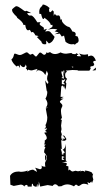

<svg xmlns="http://www.w3.org/2000/svg" viewBox="-20 -825 484 858"><path d="M26.4 0.5 24.9 -39.1Q35.6 -58.6 64.5 -58.6L72.3 -57.1Q88.4 -57.1 104 -63L102.1 -56.6Q110.8 -65.4 127.9 -66.9L145.5 -56.6Q141.6 -70.3 136.7 -75.7L158.2 -68.8Q167 -68.8 167 -78.1L165.5 -86.4Q167 -80.1 183.1 -80.1Q181.2 -83.5 181.2 -94.7Q181.2 -102.1 185.5 -105.5L189.9 -118.7Q189.9 -131.3 177.2 -144Q177.2 -158.7 183.1 -165.5L177.7 -171.4L183.1 -177.7Q182.6 -182.1 177.2 -184.6L181.2 -189.9L179.2 -194.8Q179.2 -197.3 184.1 -200.2Q189 -203.1 189 -208.5Q189 -217.3 177.7 -231Q178.7 -233.4 189.5 -233.9Q189 -236.3 185.8 -237.3Q182.6 -238.3 182.6 -241.2Q182.6 -243.7 190.4 -248.5L187.5 -252L178.2 -247.6Q185.1 -254.4 185.1 -260.3L183.1 -265.6Q191.4 -281.2 191.4 -301.3L184.6 -340.3L194.8 -344.2L184.1 -343.8Q191.9 -351.6 191.9 -361.8Q191.9 -371.6 183.1 -384.3Q191.4 -397 191.4 -416Q188.5 -416 187.5 -426.3Q186.5 -436.5 181.6 -465.8Q189 -452.1 194.3 -450.2L196.3 -458.5Q190.4 -464.8 190.4 -475.1Q190.4 -483.4 194.8 -494.6L189 -509.3L182.6 -489.7Q170.9 -511.2 148.4 -511.2L141.6 -503.4L147.5 -517.1L122.1 -510.3Q113.3 -510.3 106.9 -513.7L101.1 -509.3Q101.1 -518.1 95.2 -518.1L99.1 -526.4L95.2 -537.1Q91.8 -524.9 85 -524.9Q78.1 -524.9 68.8 -537.1V-521Q64.5 -531.7 60.1 -531.7L54.2 -527.8Q36.6 -542 30.8 -559.1Q39.1 -565.9 41 -575.7Q43 -585.4 45.9 -585.4Q49.8 -585.4 56.6 -582.3Q63.5 -579.1 69.3 -579.1Q74.7 -579.1 85.4 -585.2Q96.2 -591.3 99.6 -591.3Q102.5 -591.3 107.9 -585.9Q113.3 -580.6 115.7 -580.6L125 -584.5Q127.4 -584.5 132.8 -578.4Q138.2 -572.3 140.6 -572.3Q143.6 -572.3 149.7 -581.3Q155.8 -590.3 159.7 -590.3Q163.6 -590.3 168.7 -585.2Q173.8 -580.1 177.7 -580.1Q184.1 -580.1 189 -592.3Q189.9 -588.4 193.8 -588.4L203.6 -592.3Q213.9 -583.5 226.1 -583.5Q237.3 -583.5 250.5 -590.8Q262.2 -585 275.4 -585L299.8 -588.4Q299.8 -583 316.9 -583L321.8 -587.4L331.1 -581.1Q323.7 -580.1 323.7 -577.1Q323.7 -573.7 331.5 -573.7H342.3L333.5 -586.4Q345.7 -580.6 358.9 -580.6L373.5 -582.5V-573.2L386.2 -576.7Q400.4 -576.7 408.7 -553.7Q396 -552.7 396 -547.4L401.4 -538.1L397 -529.8Q383.3 -529.3 383.3 -524.9L385.3 -518.1L379.4 -509.3H329.6Q329.6 -512.2 303.2 -512.2L273.9 -509.3L279.8 -503.9Q271 -502 271 -489.7Q271 -477.1 279.8 -473.1Q272.9 -461.9 272.9 -458L276.4 -452.6L273.9 -422.9L268.1 -442.9V-427.7Q263.7 -442.4 259.8 -442.4Q253.4 -442.4 253.4 -432.1L250.5 -392.1H264.6L250.5 -384.8L264.2 -383.8Q247.6 -376 247.6 -370.1Q247.6 -367.7 253.2 -362.8Q258.8 -357.9 258.8 -353.5Q258.8 -348.6 255.6 -344Q252.4 -339.4 252.4 -329.1Q252.4 -317.4 256.8 -299.3L251 -289.6H256.3L252.9 -263.2L254.9 -248L252.4 -236.3L256.3 -225.1L253.4 -212.9L256.3 -201.2L260.7 -200.2L263.7 -202.1Q263.7 -204.1 256.3 -207.5L267.6 -204.1L270 -205.6Q270 -210 259.3 -220.7L268.1 -217.8L276.9 -203.6Q273.9 -195.8 265.6 -195.8L253.4 -198.7L256.3 -158.2L251 -161.1L256.3 -144V-134.3H265.1L259.3 -139.2L264.2 -138.7L269 -142.1Q269 -147.5 259.8 -156.7Q271 -157.7 273.9 -182.1V-107.9L279.8 -103.5L256.8 -98.6Q277.3 -98.6 278.8 -93.8Q278.8 -89.8 274.9 -84.5L285.6 -81.5V-63L291.5 -67.4Q298.8 -58.6 305.2 -58.6L317.4 -62L328.1 -59.6Q335 -59.6 341.3 -63L339.4 -58.1Q344.2 -61.5 348.6 -61.5Q354.5 -61.5 360.8 -56.6L358.9 -63Q377 -62 391.1 -53.7L392.6 -48.3H397Q394 -45.9 393.6 -35.6L397 -22.5L391.1 -6.8L388.2 -14.2L380.4 -6.8L371.6 -10.7L370.6 -9.8L375 0.5Q363.8 -3.9 355.5 -3.9Q347.2 -3.9 341.1 1.2Q335 6.3 330.1 6.3L320.8 0Q316.4 0 310.5 7.8Q294.9 -1 281.2 -1Q268.1 -1 253.9 7.3L241.2 7.8Q233.4 -1.5 226.6 -1.5Q220.2 -1.5 215.3 5.9L192.9 2L159.7 8.8L153.3 -14.2V10.3L149.4 -3.4L147 13.2L146 -3.9L143.6 9.3L136.2 8.8L127.9 3.4Q127.9 -3.9 124.5 -3.9Q121.6 -3.9 121.6 8.8H104Q104 2.9 99.6 1Q88.9 2.9 88.9 8.8Q83.5 0 72.3 0L41.5 5.9ZM304.7 -522.9 308.1 -525.4Q308.1 -527.3 299.8 -527.3ZM266.1 -492.7 267.6 -509.3H262.2ZM256.3 -449.2Q263.2 -447.8 267.1 -447.8L270.5 -448.7Q270.5 -450.7 263.2 -455.6Q271.5 -465.3 271.5 -471.7L260.7 -465.8L256.3 -470.7ZM177.7 -175.3V-181.2L180.7 -178.7ZM182.1 -105.5 180.7 -134.8Q188 -125 188 -118.7ZM260.7 -109.9 268.1 -111.3 259.3 -117.7 269 -120.1 259.3 -122.6 268.1 -125.5 256.3 -127 255.9 -111.8ZM256.3 -474.6 261.7 -476.1 266.6 -472.2 261.7 -502.9 256.3 -508.8 254.4 -500.5 259.3 -482.4 263.7 -479.5 256.3 -480.5ZM407.7 -511.2 393.1 -509.8 409.2 -523.4ZM224.1 -660.2Q216.8 -636.2 198.2 -630.9L186.5 -644V-627.9L179.7 -627Q167 -627 165 -639.2L144.5 -659.7L151.9 -662.6Q151.9 -665 138.2 -667Q130.9 -682.1 125 -682.1L120.1 -680.2L113.3 -691.9L106 -689.5Q95.7 -689.5 92.8 -713.9L84.5 -713.4Q84.5 -725.6 56.6 -745.6V-746.1Q56.6 -749 53 -752.2Q49.3 -755.4 45.2 -759.8Q41 -764.2 37.4 -769.5Q33.7 -774.9 33.7 -782.2Q33.7 -783.2 36.4 -785.6Q39.1 -788.1 42.2 -790.8Q45.4 -793.5 48.3 -795.4Q51.3 -797.4 51.8 -797.4Q57.1 -797.4 63.5 -793.9Q69.8 -790.5 75.4 -786.1Q81.1 -781.7 85.9 -778.3Q90.8 -774.9 93.3 -774.9L98.6 -776.9L119.6 -766.6H101.1Q106.4 -755.4 113.3 -755.4L118.7 -755.9Q128.4 -755.9 147 -725.1L162.1 -726.1Q157.2 -721.7 157.2 -717.8Q157.2 -714.8 160.2 -712.4Q163.1 -710 166.7 -707.8Q170.4 -705.6 173.3 -703.4Q176.3 -701.2 176.3 -698.7L175.3 -694.3Q175.3 -692.4 177.7 -692.4L189.9 -696.3L181.6 -684.1L193.4 -686Q202.1 -686 206.1 -680.7ZM326.7 -662.1Q331.5 -652.8 331.5 -644.5Q331.5 -634.8 320.3 -630.9L314.9 -625.5L308.6 -627.9L300.3 -627Q287.1 -627 272.9 -638.2L266.1 -666L255.9 -661.6L247.1 -674.8L223.6 -671.9L242.2 -680.2L224.1 -685.1L236.3 -692.9Q228 -695.8 219.2 -695.8Q202.1 -695.8 192.4 -690.9L213.9 -704.6L214.8 -713.9L206.5 -713.4Q206.5 -725.6 178.7 -745.6Q176.3 -739.7 173.8 -739.7Q168.9 -739.7 163.6 -762.7H156.2L155.3 -772.5Q155.3 -789.6 168.9 -798.8V-799.8Q168.9 -804.7 173.8 -804.7Q178.2 -804.7 190.9 -797.9L203.6 -787.6L199.2 -787.1V-783.7Q199.2 -770.5 203.6 -770.5Q207.5 -770.5 214.4 -779.3L220.2 -773.4L219.7 -754.4L225.6 -764.2Q228.5 -755.4 235.4 -755.4L241.2 -756.3Q249 -756.3 250 -737.3L256.8 -738.3L256.3 -734.4Q256.3 -729.5 260.3 -724.4Q264.2 -719.2 269.3 -714.8Q274.4 -710.4 279.3 -707.8Q284.2 -705.1 286.1 -705.1H286.6Q293 -705.1 303.7 -684.1Q318.4 -683.1 318.4 -672.4L316.9 -664.6Z"/></svg>

Font: Truetypewriter PolyglOTT
Style: Regular
Weight: 400
Designer: Sergey Beatoff a.k.a. Sam_T
Version: Version 3.76